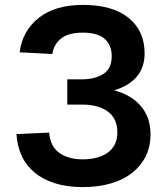

<svg xmlns="http://www.w3.org/2000/svg" viewBox="-20 -746 679 782"><path d="M317 16Q253 16 204 0.5Q155 -15 121 -43Q87 -71 68.5 -111Q50 -151 47 -200L180 -206Q185 -149 222 -123Q259 -97 317 -97Q346 -97 372 -103.5Q398 -110 417 -123Q436 -136 447 -157Q458 -178 458 -206Q458 -263 419.5 -291.5Q381 -320 315 -320H254V-423H315Q366 -423 400.5 -444.5Q435 -466 435 -517Q435 -562 406.5 -587.5Q378 -613 318 -613Q258 -613 228.5 -589Q199 -565 193 -526L60 -533Q71 -620 137.5 -673Q204 -726 318 -726Q439 -726 504 -673Q569 -620 569 -529Q569 -416 445 -378Q516 -359 554.5 -313Q593 -267 593 -199Q593 -148 573 -108.5Q553 -69 517 -41Q481 -13 430 1.5Q379 16 317 16Z"/></svg>

Font: Geist SemBd
Style: Regular
Weight: 400
Designer: Basement.studio, Andrés Briganti, Mateo Zaragoza
Foundry: Basement.studio, Vercel, Andrés Briganti, Guido Ferreyra, Mateo Zaragoza
Version: Version 1.401